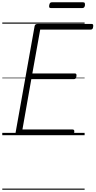

<svg xmlns="http://www.w3.org/2000/svg" viewBox="-20 -1187 839 1686"><path d="M142 0Q128 0 121.5 -5.5Q115 -11 117 -23L284 -958Q286 -968 293 -972.5Q300 -977 314 -977H784Q794 -977 797 -971Q800 -965 798 -952Q797 -939 791.5 -933Q786 -927 776 -927H333L264 -542H637Q647 -542 650 -536Q653 -530 651 -517Q649 -503 643.5 -497.5Q638 -492 629 -492H255L177 -50H617Q627 -50 630.5 -44Q634 -38 632 -25Q630 -12 624.5 -6Q619 0 610 0ZM428 -1116Q416 -1116 413 -1122.5Q410 -1129 412 -1140Q414 -1153 419 -1160Q424 -1167 435 -1167H709Q721 -1167 724 -1160Q727 -1153 726 -1140Q724 -1128 718.5 -1122Q713 -1116 701 -1116ZM0 469H723V479H0ZM0 -20H723V0H0ZM0 -505H723V-500H0ZM0 -989H723V-979H0Z"/></svg>

Font: Playwrite DE VA Guides
Style: Regular
Weight: 400
Designer: Veronika Burian, José Scaglione
Foundry: TypeTogether
Version: Version 1.003